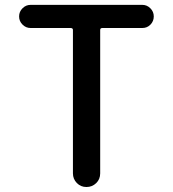

<svg xmlns="http://www.w3.org/2000/svg" viewBox="-20 -750 693 770"><path d="M102.5 -637.7Q84 -637.7 70.3 -651.4Q56.6 -665 56.6 -684.1Q56.6 -703.1 70.3 -716.8Q84 -730.5 102.5 -730.5H550.8Q569.3 -730.5 583 -716.8Q596.7 -703.1 596.7 -684.1Q596.7 -665 583.5 -651.4Q570.3 -637.7 550.8 -637.7H390.6Q381.8 -637.7 381.8 -629.9V-54.7Q381.8 -31.2 365.7 -15.6Q349.6 0 326.7 0Q303.7 0 288.1 -16.1Q272.5 -32.2 272.5 -54.7V-629.9Q272.5 -637.7 262.7 -637.7Z"/></svg>

Font: Rounded Mgen+ 2p medium
Style: Regular
Weight: 500
Designer: [Source Han Sans]
Ryoko NISHIZUKA  (kana & ideographs); Paul D. Hunt (Latin, Greek & Cyrillic); Wenlong ZHANG  (bopomofo
Version: Version 1.059.20150602